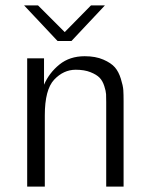

<svg xmlns="http://www.w3.org/2000/svg" viewBox="-20 -687 557 707"><path d="M68.8 -667H120.1L218.3 -568.8L314.9 -667H366.2L243.2 -536.1H191.9ZM80.1 0V-472.2H142.1V-375Q161.1 -418.9 199 -449.5Q236.8 -480 292 -480Q332 -480 360.6 -467.5Q389.2 -455.1 403.1 -439Q417 -422.9 425 -397Q433.1 -371.1 434.1 -355Q435.1 -338.9 435.1 -314.9V0H371.1V-311Q371.1 -329.1 370.6 -340.1Q370.1 -351.1 364 -370.1Q357.9 -389.2 346.9 -400.6Q335.9 -412.1 313.5 -421.1Q291 -430.2 258.8 -430.2Q213.9 -430.2 179.4 -393.6Q145 -356.9 145 -262.2V0Z"/></svg>

Font: CMU Bright
Style: Roman
Weight: 500
Version: Version 0.7.0